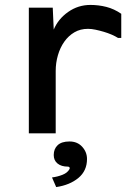

<svg xmlns="http://www.w3.org/2000/svg" viewBox="-20 -557 540 779"><path d="M194 -526 198 -437Q216 -480 256.5 -508.5Q297 -537 347 -537Q380 -537 411.5 -529Q443 -521 472 -501V-403H459Q448 -410 433 -416.5Q418 -423 401 -428Q384 -433 367.5 -436.5Q351 -440 337 -440Q306 -440 282 -426Q258 -412 241 -388Q224 -364 215 -333Q206 -302 206 -269V-16H97V-526ZM198 72Q198 47 214 32Q230 17 262 17Q294 17 313.5 38.5Q333 60 333 88Q333 136 298 165Q263 194 208 202L191 163Q214 160 234 152Q254 144 262 129Q264 125 262 122Q260 119 255 119Q229 119 213.5 106.5Q198 94 198 72Z"/></svg>

Font: D2Coding
Style: Bold
Weight: 700
Monospace: yes
Designer: Yong-Rak Park; Jeong-Hwan Yoon; Sang-Min Lee;
Foundry: NHN Corporation
Version: Version 1.3.2; Build 20180524